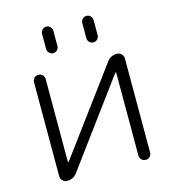

<svg xmlns="http://www.w3.org/2000/svg" viewBox="-109 -846 818 914"><g transform="rotate(-15 299.5 -389.5)"><path d="M174.8 -654.3V-728.5Q174.8 -740.2 183.1 -748.5Q191.4 -756.8 202.6 -756.8Q213.9 -756.8 222.2 -748.5Q230.5 -740.2 230.5 -728.5V-654.3Q230.5 -642.6 222.2 -634.3Q213.9 -626 202.6 -626Q191.4 -626 183.1 -634.3Q174.8 -642.6 174.8 -654.3ZM373 -654.3V-728.5Q373 -740.2 381.3 -748.5Q389.6 -756.8 400.9 -756.8Q412.1 -756.8 420.4 -748.5Q428.7 -740.2 428.7 -728.5V-654.3Q428.7 -642.6 420.4 -634.3Q412.1 -626 400.9 -626Q389.6 -626 381.3 -634.3Q373 -642.6 373 -654.3ZM467.8 -459Q467.8 -460 466.3 -460.4Q464.8 -460.9 463.9 -460L159.2 -46.9Q140.6 -21.5 109.4 -21.5Q96.7 -21.5 87.4 -30.8Q78.1 -40 78.1 -52.7V-515.6Q78.1 -528.3 86.4 -536.6Q94.7 -544.9 106.9 -544.9Q119.1 -544.9 127.4 -536.6Q135.7 -528.3 135.7 -515.6V-109.4Q135.7 -107.4 137.2 -106.9Q138.7 -106.4 139.6 -107.4L444.3 -519.5Q462.9 -544.9 494.1 -544.9Q506.8 -544.9 516.1 -535.6Q525.4 -526.4 525.4 -513.7V-50.8Q525.4 -38.1 517.1 -29.8Q508.8 -21.5 496.6 -21.5Q484.4 -21.5 476.1 -29.8Q467.8 -38.1 467.8 -50.8Z"/></g></svg>

Font: irohamaru Light
Style: Regular
Weight: 200
Designer: [Source Han Sans]
Ryoko NISHIZUKA  (kana & ideographs); Paul D. Hunt (Latin, Greek & Cyrillic); Wenlong ZHANG  (bopomofo
Version: Version 1.01